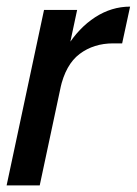

<svg xmlns="http://www.w3.org/2000/svg" viewBox="-28 -560 413 580"><path d="M-8 0 105 -530H205L92 0ZM120 -279Q137 -359 173.5 -417.5Q210 -476 259.5 -508Q309 -540 365 -540L341 -429H314Q255 -429 212.5 -397Q170 -365 154 -292Z"/></svg>

Font: Radio Canada Big
Style: Italic
Weight: 400
Italic angle: -12°
Designer: Étienne Aubert Bonn
Foundry: Coppers and Brasses
Version: Version 1.001